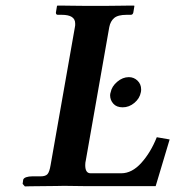

<svg xmlns="http://www.w3.org/2000/svg" viewBox="-20 -666 627 687"><path d="M248 -569Q249 -572 249 -575.5Q249 -579 249 -582Q249 -613 201 -613H187Q180 -613 180 -621L184 -645L186 -646Q186 -646 201.5 -646Q217 -646 239.5 -645.5Q262 -645 285 -645Q308 -645 323 -645Q336 -645 358.5 -645Q381 -645 404 -645.5Q427 -646 443 -646Q459 -646 459 -646L461 -645L457 -621Q455 -613 448 -613H433Q402 -613 388.5 -601.5Q375 -590 371 -569L287 -92Q286 -88 285.5 -84Q285 -80 285 -75Q285 -46 304 -46H414Q452 -46 485.5 -83Q519 -120 541 -175L587 -167L537 0H286L209 -1Q205 -1 183 -0.5Q161 0 134.5 0Q108 0 88.5 0.5Q69 1 69 1L61 -8L63 -23Q65 -29 74 -32Q83 -35 95 -35H125Q143 -35 150 -43Q157 -51 161 -75ZM419 -282Q397 -282 385.5 -295Q374 -308 374 -325Q374 -328 374.5 -330.5Q375 -333 376 -336Q380 -357 399.5 -373.5Q419 -390 441 -390Q459 -390 472 -377.5Q485 -365 485 -346Q485 -340 484 -336Q480 -314 461 -298Q442 -282 419 -282Z"/></svg>

Font: Libertinus Serif Semibold Italic
Style: Regular
Weight: 600
Italic angle: -11.5°
Designer: Philipp H. Poll, Khaled Hosny
Foundry: Caleb Maclennan
Version: Version 7.051;RELEASE